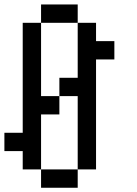

<svg xmlns="http://www.w3.org/2000/svg" viewBox="-20 -937 623 873"><path d="M0 -250V-333.3H83.3V-833.3H166.7V-500H250V-416.7H166.7V-166.7H83.3V-250ZM166.7 -166.7H333.3V-83.3H166.7ZM166.7 -833.3V-916.7H333.3V-833.3ZM333.3 -166.7V-500H250V-583.3H333.3V-833.3H416.7V-750H500V-666.7H416.7V-166.7Z"/></svg>

Font: Galmuri11 Condensed
Style: Regular
Weight: 400
Width: 3
Designer: Lee Minseo (quiple)
Version: Version 2.399;hotconv 1.1.1;makeotfexe 2.6.0 DEVELOPMENT